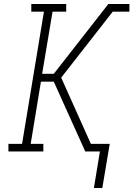

<svg xmlns="http://www.w3.org/2000/svg" viewBox="-20 -755 665 957"><path d="M448 182 478 0H405L248 -348H184L133 -38H196V0H22V-38H90L199 -697H136V-735H310V-697H242L190 -387H248L520 -735H625V-697H542L285 -368L433 -38H527L490 182Z"/></svg>

Font: Iosevka Etoile XLtObl
Style: Regular
Weight: 200
Italic angle: -9°
Designer: Belleve Invis
Foundry: Belleve Invis
Version: Version 15.5.2; ttfautohint (v1.8.4)